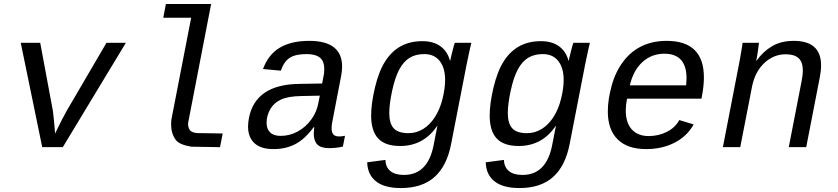

<svg xmlns="http://www.w3.org/2000/svg" viewBox="-20 -745 4241 972"><path d="M297.9 0H193.8L85 -528.3H183.6L247.6 -184.6Q252 -151.4 256.8 -94.7L258.8 -68.8L271.5 -94.7Q290 -133.8 317.4 -183.6L519 -528.3H617.2Z M975.6 -71.3 1107.4 -69.3 1093.8 0 947.8 -2.4Q887.2 -12.7 869.6 -37.1Q846.2 -69.3 846.2 -115.2Q846.2 -128.4 848.1 -142.1L947.8 -655.3H806.6L819.8 -724.6H1048.8L933.1 -126.5Q932.1 -121.1 932.1 -116.2Q932.1 -101.6 940.4 -87.4Q947.8 -75.2 975.6 -71.3ZM978 -69.3ZM933.1 -126.5ZM949.2 0Z M1697.3 -54.2Q1710.4 -54.2 1726.6 -57.6L1715.8 -2.9Q1681.6 4.9 1646.5 4.9Q1604 4.9 1586.2 -13.7Q1568.4 -32.2 1568.4 -69.3L1570.8 -101.1H1567.9Q1524.4 -41.5 1475.8 -15.9Q1427.2 9.8 1364.7 9.8Q1299.8 9.8 1267.8 -20.5Q1235.8 -50.8 1235.8 -104Q1235.8 -124 1240.2 -147.5Q1273.4 -317.9 1495.6 -320.3L1610.8 -322.3Q1619.1 -361.8 1620.4 -372.3Q1621.6 -382.8 1621.6 -394.5Q1621.6 -436 1599.1 -453.6Q1576.7 -471.2 1531.7 -471.2Q1475.1 -471.2 1446 -451.9Q1417 -432.6 1401.9 -387.2L1311.5 -395.5Q1337.9 -468.3 1395.8 -503.2Q1453.6 -538.1 1545.9 -538.1Q1711.9 -538.1 1711.9 -407.7Q1711.9 -385.7 1707 -360.4L1663.1 -132.8Q1658.7 -111.8 1658.7 -95.7Q1658.7 -75.2 1667.5 -64.7Q1676.3 -54.2 1697.3 -54.2ZM1400.4 -57.1Q1446.8 -57.1 1487.3 -79.3Q1527.8 -101.6 1555.2 -139.2Q1582.5 -176.8 1590.3 -217.3L1599.1 -260.7L1505.9 -258.8Q1439.9 -257.8 1403.6 -241.5Q1367.2 -225.1 1348.4 -192.6Q1329.6 -160.2 1329.6 -122.6Q1329.6 -92.3 1347.4 -74.7Q1365.2 -57.1 1400.4 -57.1Z M2009.3 207Q1926.8 207 1883.8 173.3Q1840.8 139.6 1838.9 76.7L1931.2 64.5Q1932.1 101.1 1956.1 120.8Q1980 140.6 2024.9 140.6Q2147 140.6 2175.8 -13.2L2194.3 -107.9H2193.4Q2124.5 -5.9 2005.9 -5.9Q1929.7 -5.9 1894.3 -44.2Q1858.9 -82.5 1858.9 -160.2Q1858.9 -220.7 1878.4 -302.5Q1897.9 -384.3 1930.2 -434.8Q1962.4 -485.4 2009 -511Q2055.7 -536.6 2118.7 -536.6Q2173.8 -536.6 2209.5 -511Q2245.1 -485.4 2257.8 -438H2259.3Q2262.7 -456.1 2271.5 -490Q2280.3 -523.9 2282.7 -528.3H2366.2L2356.9 -488.3L2342.3 -418.9L2263.7 -15.6Q2242.2 95.2 2179.7 151.1Q2117.2 207 2009.3 207ZM2233.4 -340.3Q2233.4 -401.9 2205.8 -436.5Q2178.2 -471.2 2127.9 -471.2Q2084 -471.2 2053.2 -452.1Q2022.5 -433.1 2001 -392.6Q1979.5 -352.1 1965.1 -284.9Q1950.7 -217.8 1950.7 -173.3Q1950.7 -119.6 1973.4 -95.2Q1996.1 -70.8 2048.3 -70.8Q2087.4 -70.8 2121.8 -91.8Q2156.2 -112.8 2181.6 -152.1Q2207 -191.4 2220.2 -244.4Q2233.4 -297.4 2233.4 -340.3Z M2609.4 207Q2526.9 207 2483.9 173.3Q2440.9 139.6 2439 76.7L2531.2 64.5Q2532.2 101.1 2556.2 120.8Q2580.1 140.6 2625 140.6Q2747.1 140.6 2775.9 -13.2L2794.4 -107.9H2793.5Q2724.6 -5.9 2606 -5.9Q2529.8 -5.9 2494.4 -44.2Q2459 -82.5 2459 -160.2Q2459 -220.7 2478.5 -302.5Q2498 -384.3 2530.3 -434.8Q2562.5 -485.4 2609.1 -511Q2655.8 -536.6 2718.8 -536.6Q2773.9 -536.6 2809.6 -511Q2845.2 -485.4 2857.9 -438H2859.4Q2862.8 -456.1 2871.6 -490Q2880.4 -523.9 2882.8 -528.3H2966.3L2957 -488.3L2942.4 -418.9L2863.8 -15.6Q2842.3 95.2 2779.8 151.1Q2717.3 207 2609.4 207ZM2833.5 -340.3Q2833.5 -401.9 2805.9 -436.5Q2778.3 -471.2 2728 -471.2Q2684.1 -471.2 2653.3 -452.1Q2622.6 -433.1 2601.1 -392.6Q2579.6 -352.1 2565.2 -284.9Q2550.8 -217.8 2550.8 -173.3Q2550.8 -119.6 2573.5 -95.2Q2596.2 -70.8 2648.4 -70.8Q2687.5 -70.8 2721.9 -91.8Q2756.3 -112.8 2781.7 -152.1Q2807.1 -191.4 2820.3 -244.4Q2833.5 -297.4 2833.5 -340.3Z M3154.3 -245.6Q3147.9 -211.9 3147.9 -186.5Q3147.9 -123.5 3178.5 -89.8Q3209 -56.2 3264.2 -56.2Q3314 -56.2 3356.2 -77.6Q3398.4 -99.1 3418.9 -137.2L3491.7 -115.2Q3458 -54.7 3394.8 -22.5Q3331.5 9.8 3251.5 9.8Q3156.7 9.8 3106.9 -39.3Q3057.1 -88.4 3057.1 -180.7Q3057.1 -241.2 3076.7 -311.8Q3096.2 -382.3 3135.3 -433.8Q3174.3 -485.4 3229.5 -511.7Q3284.7 -538.1 3355 -538.1Q3543.5 -538.1 3543.5 -353Q3543.5 -308.6 3533.2 -257.3L3531.2 -245.6ZM3343.3 -473.1Q3278.3 -473.1 3232.2 -430.7Q3186 -388.2 3168.5 -313H3453.6L3455.6 -348.1Q3455.6 -473.1 3343.3 -473.1Z M3973.1 0 4039.1 -339.4Q4044.4 -367.7 4044.4 -387.2Q4044.4 -430.2 4023.2 -450.2Q4002 -470.2 3957 -470.2Q3896.5 -470.2 3849.4 -426Q3802.2 -381.8 3787.1 -306.2L3727.5 0H3639.6L3720.2 -415.5Q3723.6 -432.1 3726.8 -450.4Q3730 -468.8 3732.7 -485.1Q3735.4 -501.5 3737.3 -513.2Q3739.3 -524.9 3739.3 -528.3H3822.3Q3822.3 -525.4 3818.1 -495.4Q3814 -465.3 3808.6 -438H3810.1Q3843.3 -484.4 3888.7 -511.2Q3934.1 -538.1 3998.5 -538.1Q4136.7 -538.1 4136.7 -414.1Q4136.7 -386.2 4129.9 -352.1L4061.5 0Z"/></svg>

Font: Liberation Mono
Style: Italic
Weight: 400
Italic angle: -12°
Monospace: yes
Designer: Steve Matteson
Foundry: Ascender Corporation
Version: Version 2.1.5